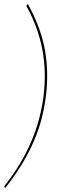

<svg xmlns="http://www.w3.org/2000/svg" viewBox="-29 -772 279 912"><path d="M-3 120 -7 117Q-8 116 -8.5 115.5Q-9 115 -9 114Q-9 113 -6 109Q72 10 117.5 -95Q163 -200 178 -316Q192 -432 172 -537Q152 -642 98 -741Q96 -745 97 -746Q97 -747 97.5 -747.5Q98 -748 99 -749L104 -752Q136 -693 156 -638.5Q176 -584 185 -531Q194 -478 195 -425Q196 -372 189 -316Q182 -260 168.5 -207.5Q155 -155 132 -102Q110 -50 76.5 5.5Q43 61 -3 120Z"/></svg>

Font: Aleo Thin
Style: Italic
Weight: 250
Italic angle: -7°
Designer: Alessio Laiso
Foundry: Alessio Laiso
Version: Version 2.001;gftools[0.9.29]